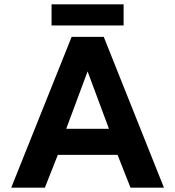

<svg xmlns="http://www.w3.org/2000/svg" viewBox="-20 -870 812 890"><path d="M219 -850H553V-752H219ZM312 -699H461L740 0H585L525 -152H248L188 0H32ZM485 -273 386 -539 287 -273Z"/></svg>

Font: Prompt SemiBold
Style: Regular
Weight: 600
Designer: Katatrad Team
Foundry: CadsonDemak
Version: Version 1.001